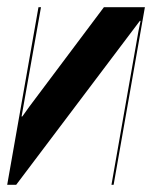

<svg xmlns="http://www.w3.org/2000/svg" viewBox="-46 -514 429 534"><path d="M357 -494 270 0H264L339 -427L345 -456H343L-1 0H-26L61 -494H68L14 -190H16L36 -218L243 -494Z"/></svg>

Font: Moniqa Black Ita Display
Style: Italic
Weight: 900
Italic angle: -10°
Designer: Rajesh Rajput
Foundry: Rajesh Rajput
Version: Version 1.000